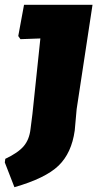

<svg xmlns="http://www.w3.org/2000/svg" viewBox="-27 -667 405 799"><path d="M358 -647 292 -213 284 -124Q271 -30 216.5 22.5Q162 75 33 112L-7 9L-5 -6Q48 -31 71.5 -58.5Q95 -86 100 -130L108 -193L141 -507L58 -504L49 -517L73 -647Z"/></svg>

Font: Alegreya Sans SC Black
Style: Italic
Weight: 900
Italic angle: -7°
Designer: Juan Pablo del Peral
Foundry: Huerta Tipografica
Version: Version 2.007